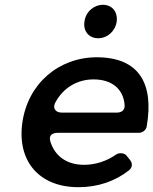

<svg xmlns="http://www.w3.org/2000/svg" viewBox="-20 -774 637 798"><path d="M388 -615C426 -615 459 -644 465 -684C470 -725 446 -754 408 -754C370 -754 336 -725 331 -684C325 -644 350 -615 388 -615ZM381 -536C223 -535 96 -426 73 -265C50 -105 142 4 306 4C387 4 459 -21 516 -66C531 -78 532 -96 519 -111L506 -127C497 -139 475 -140 463 -132C423 -104 377 -89 329 -89C257 -89 207 -126 189 -187C182 -211 196 -222 221 -222H557C573 -222 588 -234 590 -250C620 -426 559 -536 381 -536ZM210 -348C242 -408 300 -444 369 -444C445 -444 493 -404 498 -337C499 -316 486 -306 465 -306H237C211 -306 197 -324 210 -348Z"/></svg>

Font: Trueno
Style: RoundIt
Weight: 400
Designer: Julieta Ulanovsky, Jasper
Foundry: Julieta Ulanovsky, Cannot Into Space Fonts
Version: Version 3.001